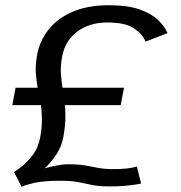

<svg xmlns="http://www.w3.org/2000/svg" viewBox="-20 -702 691 734"><path d="M62.5 12 33.5 -44.5Q41 -48.5 62.5 -65Q84 -81.5 105.5 -110Q127 -138.5 134 -179Q140.5 -216 140.2 -245.5Q140 -275 136.5 -300H27L39.5 -366.5H124Q119 -393.5 117 -423Q115 -452.5 121.5 -490Q130.5 -543 163.8 -586.5Q197 -630 255.2 -656Q313.5 -682 397 -682Q468 -682 513.5 -666Q559 -650 584.2 -625.5Q609.5 -601 620.5 -575.5L536.5 -543Q524.5 -572 491.8 -594Q459 -616 389.5 -616Q321 -616 274.2 -580.2Q227.5 -544.5 217 -483Q211 -449 212.8 -421.2Q214.5 -393.5 219 -366.5H454L441.5 -300H228Q230.5 -275 229.8 -245.8Q229 -216.5 222.5 -180.5Q216 -142.5 195.2 -111.2Q174.5 -80 150.5 -58.5Q171.5 -64.5 195.5 -69.2Q219.5 -74 242 -74Q280 -74 305.8 -69.5Q331.5 -65 354 -60.5Q376.5 -56 405 -55.5Q441.5 -55 465.8 -58Q490 -61 503 -65.5L519.5 -0.5Q508 3 472 7Q436 11 391.5 10.5Q356.5 10.5 331.8 5Q307 -0.5 279.5 -5.8Q252 -11 209 -11Q147.5 -11 111 -2.8Q74.5 5.5 62.5 12Z"/></svg>

Font: Anybody ExtraExpanded Regular
Style: Italic
Weight: 400
Width: 8
Italic angle: -10°
Designer: Tyler Finck
Foundry: Etcetera Type Company
Version: Version 1.010; ttfautohint (v1.8.3) -l 8 -r 50 -G 200 -x 14 